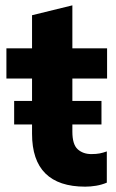

<svg xmlns="http://www.w3.org/2000/svg" viewBox="-20 -688 436 719"><path d="M299 11Q200 11 150 -38.5Q100 -88 100 -187V-394H4V-507H100V-631L251 -668V-507H381V-394H251V-195Q251 -147 271 -129Q291 -111 322 -111Q341 -111 353.5 -113.5Q366 -116 380 -121V-4Q361 4 340 7.5Q319 11 299 11ZM33 -222V-310H360V-222Z"/></svg>

Font: Mulish ExtraLight ExtraBold
Style: Regular
Weight: 800
Version: Version 3.603